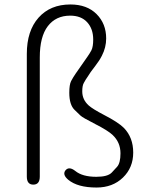

<svg xmlns="http://www.w3.org/2000/svg" viewBox="-20 -826 649 859"><path d="M412 13Q327 13 285 -22Q258 -45 273 -64Q289 -83 317 -61Q349 -35 411 -35Q462 -35 480 -54Q492 -67 504 -80Q519 -97 519 -140Q519 -189 484 -222Q463 -242 406 -271Q349 -300 340 -309Q327 -322 314 -334Q290 -357 290 -411Q290 -447 298 -463Q307 -480 318 -496L371 -572Q381 -586 389 -601Q397 -617 397 -649Q397 -697 370 -726.5Q343 -756 294 -756Q230 -756 194 -709Q158 -662 158 -569V-36Q158 0 129 0Q100 0 100 -36V-585Q100 -688 152.5 -747Q205 -806 295 -806Q369 -806 412 -763Q455 -720 455 -654Q455 -614 436 -577Q425 -555 407 -532Q396 -518 386 -504L373 -484Q363 -470 355 -455Q348 -443 348 -417Q348 -380 377 -354Q395 -338 445 -312Q509 -279 534 -254Q576 -211 576 -143.5Q576 -76 530 -31.5Q484 13 412 13Z"/></svg>

Font: Resource Han Rounded JP Light
Style: Regular
Weight: 300
Designer: Cyano Hao (round all glyphs); Ryoko NISHIZUKA 西塚涼子 (kana, bopomofo & ideographs); Paul D. Hunt (Latin, Greek & Cyrillic)
Foundry: Cyano Hao
Version: 0.990